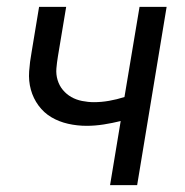

<svg xmlns="http://www.w3.org/2000/svg" viewBox="-20 -540 540 560"><path d="M301 0 332 -187Q308 -181 282.5 -177Q257 -173 233 -173Q205 -173 178.5 -179Q152 -185 130 -198Q108 -211 92.5 -232Q77 -253 70 -278.5Q63 -304 65 -332Q67 -360 72 -387L94 -520H173L149 -376Q146 -358 144.5 -340.5Q143 -323 148 -306.5Q153 -290 163.5 -277.5Q174 -265 188 -257Q202 -249 219.5 -245.5Q237 -242 254 -242Q276 -242 298.5 -246Q321 -250 343 -257L387 -520H466L380 0Z"/></svg>

Font: Iosevka Curly
Style: Italic
Weight: 400
Italic angle: -9°
Monospace: yes
Designer: Belleve Invis
Foundry: Belleve Invis
Version: Version 22.1.2; ttfautohint (v1.8.4)